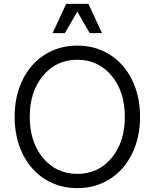

<svg xmlns="http://www.w3.org/2000/svg" viewBox="-20 -950 794 986"><path d="M543.7 -30.3Q470.2 16.1 377 16.1Q283.7 16.1 210.2 -30.3Q136.7 -76.7 95.9 -160.4Q55.2 -244.1 55.2 -350.1Q55.2 -456.1 95.9 -539.6Q136.7 -623 210.2 -669.4Q283.7 -715.8 377 -715.8Q470.2 -715.8 543.7 -669.4Q617.2 -623 658.2 -539.6Q699.2 -456.1 699.2 -350.1Q699.2 -244.1 658.2 -160.4Q617.2 -76.7 543.7 -30.3ZM200.9 -138.9Q269 -57.1 377 -57.1Q484.9 -57.1 553 -138.9Q621.1 -220.7 621.1 -350.1Q621.1 -479.5 553 -561.3Q484.9 -643.1 377 -643.1Q269 -643.1 200.9 -561.3Q132.8 -479.5 132.8 -350.1Q132.8 -220.7 200.9 -138.9ZM250 -779.8 319.8 -930.2H434.1L503.9 -779.8H440.9L377 -890.1L313 -779.8Z"/></svg>

Font: Uncut Sans
Style: Regular
Weight: 400
Designer: Kasper Nordkvist
Foundry: UNCUT.wtf
Version: Version 1.304;Glyphs 3.2 (3246)